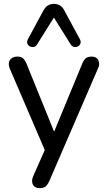

<svg xmlns="http://www.w3.org/2000/svg" viewBox="-20 -787 557 994"><path d="M185 187Q169 187 158.5 178.5Q148 170 146.5 155.5Q145 141 152 125L220 -29V9L31 -431Q24 -448 26 -462Q28 -476 39.5 -485Q51 -494 71 -494Q88 -494 98 -486Q108 -478 117 -458L274 -71H246L406 -458Q414 -478 425 -486Q436 -494 455 -494Q472 -494 481.5 -485Q491 -476 493 -462Q495 -448 487 -432L235 151Q225 172 214.5 179.5Q204 187 185 187ZM393 -585Q400 -572 396.5 -562Q393 -552 383.5 -547Q374 -542 363.5 -544Q353 -546 346 -557L259 -696L172 -557Q165 -546 154.5 -544Q144 -542 134.5 -547Q125 -552 121.5 -562Q118 -572 125 -585L205 -733Q215 -751 228.5 -759Q242 -767 259 -767Q276 -767 290 -759Q304 -751 313 -733Z"/></svg>

Font: Nunito Medium
Style: Regular
Weight: 500
Designer: Vernon Adams
Foundry: Vernon Adams
Version: Version 3.601